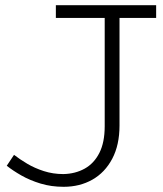

<svg xmlns="http://www.w3.org/2000/svg" viewBox="-20 -706 628 739"><path d="M225 13Q177 13 136 0.5Q95 -12 62.5 -30.5Q30 -49 6 -68L34 -110Q56 -93 84.5 -76Q113 -59 148.5 -47.5Q184 -36 224 -36Q270 -37 306 -57Q342 -77 362.5 -117.5Q383 -158 383 -220V-660H440V-223Q440 -148 412 -95Q384 -42 335.5 -14.5Q287 13 225 13ZM195 -637V-686H581V-637Z"/></svg>

Font: BioRhyme ExtraBold Light
Style: Regular
Weight: 300
Version: Version 1.600;gftools[0.9.33]